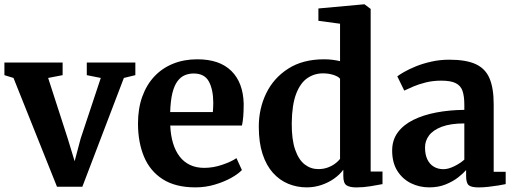

<svg xmlns="http://www.w3.org/2000/svg" viewBox="-21 -839 2336 871"><path d="M-1 -498.1V-555.4H263.1V-498.1L197.4 -485.4L285.6 -212.7L317.6 -107.6L344.8 -210.2L436.2 -485.4L372.7 -498.1V-555.4H593V-498.1L540.9 -485.4L352.6 8H237.5L40.2 -485.4Z M865.9 11Q775 11 717.2 -26Q659.5 -63 632.2 -128.4Q605 -193.8 605 -278.6Q605 -346.7 624.4 -400.6Q643.9 -454.6 679.4 -492.4Q715 -530.2 764.5 -550.1Q814 -570 874 -570Q975.2 -570 1028.6 -517.1Q1082.1 -464.3 1084.5 -368.4Q1084.5 -335.9 1082.6 -311.9Q1080.7 -287.8 1076.7 -269.5H751.4Q753.2 -224.8 764 -189.3Q774.8 -153.7 794.1 -128.7Q813.4 -103.7 841.3 -90.6Q869.1 -77.5 905.7 -77.5Q946.5 -77.5 987.8 -91.7Q1029.1 -105.9 1051.7 -121.6L1076.4 -67.6Q1060.3 -50.3 1027.8 -32.1Q995.2 -13.9 953.1 -1.5Q910.9 11 865.9 11ZM751 -330.6H944.5Q945.2 -337.6 945.6 -345.3Q946 -352.9 946.2 -360Q946.5 -367.1 946.5 -372.8Q946.3 -432.5 926.6 -469.1Q906.9 -505.6 857.6 -505.6Q835.6 -505.6 816.9 -497.6Q798.2 -489.6 783.9 -470.3Q769.6 -451 761.1 -417Q752.7 -383 751 -330.6Z M1370.6 11Q1326.2 11 1286.9 -5.1Q1247.6 -21.3 1217.4 -54.7Q1187.2 -88.2 1170.1 -140.3Q1153 -192.4 1153 -264.4Q1153 -346.6 1186.8 -416Q1220.6 -485.5 1286.7 -527.7Q1352.9 -570 1449.2 -570Q1468.9 -570 1487.4 -567.7Q1505.9 -565.3 1521.6 -561.6V-731.4L1423.4 -744.6V-800.6L1629.3 -819.4H1632.8L1660.5 -798.5V-60.9H1714.2V-3.8Q1692.6 0.7 1659.5 5.9Q1626.5 11.2 1595.4 11.2Q1566 11.2 1551.2 1.8Q1536.4 -7.5 1536.4 -40.9V-69Q1520 -46.6 1494.3 -28.5Q1468.5 -10.3 1436.7 0.3Q1404.9 11 1370.6 11ZM1422.7 -71.9Q1446.3 -71.9 1465.6 -79Q1485 -86 1499.2 -96.8Q1513.5 -107.5 1521.6 -118V-481.7Q1514.6 -491.5 1492.4 -498.9Q1470.2 -506.2 1444 -506.2Q1405 -506.2 1373.2 -484.5Q1341.4 -462.8 1322.4 -413.2Q1303.5 -363.7 1302.5 -280.5Q1301.9 -206.4 1317.9 -160.3Q1333.9 -114.1 1361.3 -93Q1388.7 -71.9 1422.7 -71.9Z M1758 -156.1Q1758 -203.6 1783.5 -238.2Q1809 -272.8 1854 -295.1Q1899 -317.4 1958.3 -328.7Q2017.6 -340 2085.4 -340.6V-363.6Q2085.4 -402.2 2077.3 -426.3Q2069.1 -450.4 2046.5 -461.7Q2024 -473.1 1981 -473.1Q1942.7 -473.1 1910.5 -465Q1878.3 -456.9 1853.6 -446.4Q1828.9 -435.9 1812.9 -428L1781.4 -492.6Q1790.3 -499.9 1812 -512.4Q1833.7 -524.9 1865.2 -537.8Q1896.8 -550.7 1935.6 -559.4Q1974.4 -568.2 2017.2 -568.2Q2093.5 -568.2 2137.4 -547.9Q2181.2 -527.6 2199.9 -483.1Q2218.6 -438.7 2218.6 -366.1V-59.6H2273V-3.8Q2261.6 -1.2 2240.2 2.3Q2218.8 5.8 2194.6 8.5Q2170.4 11.2 2150.7 11.2Q2116.9 11.2 2105.2 1.1Q2093.5 -9.1 2093.5 -40.6V-67.5Q2081 -52.8 2057.4 -34.3Q2033.7 -15.8 2000.7 -2.4Q1967.7 11 1926.4 11Q1881.2 11 1842.9 -8Q1804.5 -27.1 1781.2 -64.3Q1758 -101.6 1758 -156.1ZM1990.8 -71.5Q2012.5 -71.5 2039.2 -84.6Q2065.9 -97.6 2085.4 -114.8V-279.1Q2022.7 -279 1983.2 -264Q1943.7 -249.1 1925.4 -224.6Q1907.1 -200.2 1907.1 -170.5Q1907.1 -137.7 1917.7 -115.8Q1928.3 -93.8 1947.2 -82.7Q1966.1 -71.5 1990.8 -71.5Z"/></svg>

Font: Merriweather 7pt Light
Style: Regular
Weight: 300
Designer: Eben Sorkin
Foundry: Eben Sorkin
Version: Version 2.200;gftools[0.9.31]